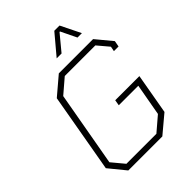

<svg xmlns="http://www.w3.org/2000/svg" viewBox="-253 -1019 1141 1141"><g transform="rotate(-45 317.5 -449.0)"><path d="M55 -104 143 -604 256 -700H544L627 -600L620 -562H581L587 -593L527 -664H270L179 -586L95 -114L160 -36H412L502 -113L538 -314H374L380 -350H583L538 -94L426 0H140ZM416 -898H460L522 -772H485L437 -871H433L351 -772H310Z"/></g></svg>

Font: Chakra Petch ExtraLight
Style: Italic
Weight: 275
Italic angle: -10°
Designer: Katatrad Aksorn Co.,Ltd.
Foundry: Cadson Demak Co.,Ltd.
Version: Version 1.000; ttfautohint (v1.6)